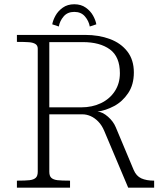

<svg xmlns="http://www.w3.org/2000/svg" viewBox="-20 -860 760 880"><path d="M358 -336H172V-368H352.5Q402.5 -368 442.8 -387.2Q483 -406.5 506.2 -442Q529.5 -477.5 529.5 -524.5Q529.5 -600 483.8 -633.5Q438 -667 359.5 -667H200V-700H370Q433 -700 483.5 -681.2Q534 -662.5 563.8 -624Q593.5 -585.5 593.5 -528Q593.5 -471.5 567.2 -432.8Q541 -394 502.8 -373.8Q464.5 -353.5 427 -348.5Q450 -347 474.8 -325.2Q499.5 -303.5 510.5 -277L592.5 -81.5Q604.5 -53 627.8 -42.5Q651 -32 686.5 -32V0H567.5L458 -259.5Q447 -286 430.2 -303Q413.5 -320 395 -328Q376.5 -336 358 -336ZM153 -73V-637Q153 -651.5 142.5 -658.2Q132 -665 113.2 -666.5Q94.5 -668 57.5 -668V-700H206V-73Q206 -53.5 215.2 -45Q224.5 -36.5 243.2 -34.2Q262 -32 301 -32V0H57.5V-32Q97 -32 115.8 -34.2Q134.5 -36.5 143.8 -45Q153 -53.5 153 -73ZM320.5 -805.5Q289.5 -805.5 271.8 -784.8Q254 -764 249.5 -738.5L219.5 -748.5Q222.5 -766.5 234.2 -788Q246 -809.5 267.8 -825Q289.5 -840.5 320.5 -840.5Q351.5 -840.5 373.2 -825Q395 -809.5 406.8 -788Q418.5 -766.5 421.5 -748.5L391.5 -738.5Q387 -764 369.2 -784.8Q351.5 -805.5 320.5 -805.5Z"/></svg>

Font: Didactic
Style: Regular
Weight: 400
Designer: Tyler Finck
Foundry: Etcetera Type Co
Version: Version 3.007;FEAKit 1.0